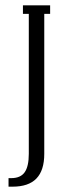

<svg xmlns="http://www.w3.org/2000/svg" viewBox="-20 -700 255 720"><path d="M12 0V-32H22Q57 -32 72.5 -54Q88 -76 88 -123V-648H66V-680H168V-648H146V-123Q146 -61 116.5 -30.5Q87 0 27 0Z"/></svg>

Font: Margherita Variable
Style: Regular
Weight: 400
Designer: James Puckett
Foundry: Dunwich Type Founders
Version: Version 1.008